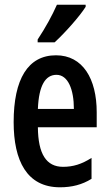

<svg xmlns="http://www.w3.org/2000/svg" viewBox="-20 -786 466 816"><path d="M344 -766H222C202 -721 175 -671 140 -618V-606H212C255 -645 319 -717 344 -757ZM218 -551C99 -551 38 -450 38 -267C38 -103 94 10 235 10C285 10 329 -1 369 -26V-115C327 -88 290 -77 248 -77C177 -77 142 -131 141 -245H391V-309C391 -451 332 -551 218 -551ZM220 -468C269 -468 294 -406 294 -323H141C145 -423 173 -468 220 -468Z"/></svg>

Font: Noto Sans Display Condensed Medium
Style: Regular
Weight: 500
Width: 3
Designer: Monotype Design Team
Foundry: Monotype Imaging Inc.
Version: Version 1.900